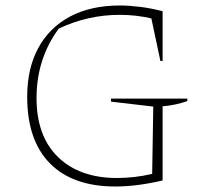

<svg xmlns="http://www.w3.org/2000/svg" viewBox="-20 -673 755 699"><path d="M400 6Q245 6 162 -78Q79 -162 79 -321Q79 -424 119.5 -498.5Q160 -573 235.5 -613Q311 -653 416 -653Q450 -653 490.5 -648Q531 -643 572 -632V-451H564L531 -606Q475 -619 416 -619Q300 -619 194 -569Q113 -459 113 -316Q113 -177 191.5 -101Q270 -25 406 -25Q436 -25 468 -28.5Q500 -32 534 -40L538 -285L384 -303V-314H662V-305Q642 -298 619.5 -293Q597 -288 572 -286V-16Q478 6 400 6Z"/></svg>

Font: Piazzolla SC Thin
Style: Regular
Weight: 100
Designer: Juan Pablo del Peral
Foundry: Huerta Tipografica
Version: Version 1.330